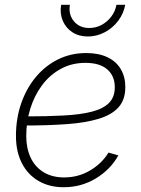

<svg xmlns="http://www.w3.org/2000/svg" viewBox="-20 -764 581 793"><path d="M243.2 9.3Q183.6 9.3 139.2 -16.6Q94.7 -42.5 70.3 -90.1Q45.9 -137.7 45.9 -202.6Q45.9 -274.4 67.4 -336.7Q88.9 -398.9 127.9 -445.8Q167 -492.7 220 -518.8Q272.9 -544.9 335.9 -544.9Q387.7 -544.9 423.8 -527.6Q460 -510.3 478.8 -478.5Q497.6 -446.8 497.6 -404.3Q497.6 -352.1 469.5 -320.8Q441.4 -289.6 387.2 -273.2Q333 -256.8 255.1 -251.2Q177.2 -245.6 78.1 -245.6L82 -283.2Q172.4 -283.2 241.9 -286.9Q311.5 -290.5 358.6 -302.5Q405.8 -314.5 429.9 -338.6Q454.1 -362.8 454.1 -403.8Q454.1 -450.2 423.1 -477.3Q392.1 -504.4 333 -504.4Q276.4 -504.4 231 -479.5Q185.5 -454.6 153.8 -412.1Q122.1 -369.6 105.2 -315.4Q88.4 -261.2 88.4 -202.1Q88.4 -151.9 106.4 -113.3Q124.5 -74.7 159.7 -53Q194.8 -31.2 245.1 -31.2Q303.2 -31.2 351.8 -59.8Q400.4 -88.4 428.2 -133.8L468.8 -122.1Q436.5 -64 376.2 -27.3Q315.9 9.3 243.2 9.3ZM342.8 -613.3Q305.7 -613.3 278.8 -630.9Q252 -648.4 239.3 -678.2Q226.6 -708 232.4 -744.1H268.6Q262.2 -703.6 285.4 -676Q308.6 -648.4 348.6 -648.4Q376 -648.4 399.7 -661.1Q423.3 -673.8 439.7 -695.6Q456.1 -717.3 460.9 -744.1H497.1Q490.7 -708 468.3 -678.2Q445.8 -648.4 412.8 -630.9Q379.9 -613.3 342.8 -613.3Z"/></svg>

Font: Inter 20pt ExtraLight
Style: Italic
Weight: 250
Italic angle: -9.3988°
Version: Version 4.001;git-66647c0bb